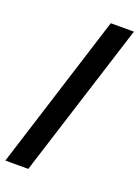

<svg xmlns="http://www.w3.org/2000/svg" viewBox="-156 -772 668 921"><g transform="rotate(20 178.0 -311.0)"><path d="M-6 85 244 -707H362L111 85Z"/></g></svg>

Font: Bricolage Grotesque 48pt Condensed ExtraBold SemiBold
Style: Regular
Weight: 600
Version: Version 1.000;gftools[0.9.30]